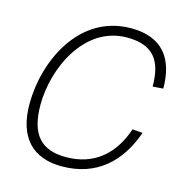

<svg xmlns="http://www.w3.org/2000/svg" viewBox="-109 -825 894 941"><g transform="rotate(15 338.0 -355.0)"><path d="M287 16C463 16 573 -87 628 -245L576 -249C531 -114 437 -33 295 -33C169 -33 109 -99 109 -249C109 -435 219 -677 435 -677C569 -677 617 -607 617 -477L670 -481C670 -630 603 -726 443 -726C178 -726 56 -455 56 -239C56 -68 141 16 287 16Z"/></g></svg>

Font: Geist ExtraLight
Style: Italic
Weight: 200
Italic angle: -12°
Designer: Basement.studio, Andrés Briganti, Mateo Zaragoza
Foundry: Basement.studio, Vercel, Andrés Briganti, Guido Ferreyra, Mateo Zaragoza
Version: Version 1.500